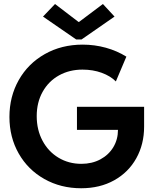

<svg xmlns="http://www.w3.org/2000/svg" viewBox="-20 -956 792 983"><path d="M28.3 -357.4Q28.3 -461.4 75.9 -545.9Q123.5 -630.4 209.2 -679Q294.9 -727.5 403.3 -727.5Q464.4 -727.5 521.7 -711.7Q579.1 -695.8 627 -666L573.2 -539.1Q545.4 -566.9 500.7 -583.3Q456.1 -599.6 402.3 -599.6Q335.4 -599.6 282.2 -570.1Q229 -540.5 198.5 -486.3Q168 -432.1 168 -361.3Q168 -291 197.8 -235.4Q227.5 -179.7 279.8 -148.4Q332 -117.2 396.5 -117.2Q451.2 -117.2 493.9 -140.1Q536.6 -163.1 560.3 -202.6Q584 -242.2 584 -291H374V-409.2H717.8V-307.6Q717.8 -217.3 677.7 -145.5Q637.7 -73.7 564.7 -33Q491.7 7.8 395.5 7.8Q291 7.8 207 -39.6Q123 -86.9 75.7 -170.2Q28.3 -253.4 28.3 -357.4ZM381.8 -843.8H384.8L506.8 -935.5L566.4 -871.1L397.5 -753.9H370.1L200.2 -871.1L261.7 -935.5Z"/></svg>

Font: Reddit Sans Vanilla
Style: Bold
Weight: 700
Designer: Stephen Hutchings
Foundry: Reddit
Version: Version 1.013